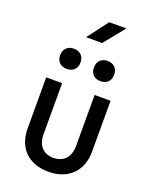

<svg xmlns="http://www.w3.org/2000/svg" viewBox="-183 -1114 966 1222"><g transform="rotate(20 300.0 -503.5)"><path d="M342 -877 455 -1017H339L233 -877ZM186 -645C228 -645 255 -671 255 -713C255 -755 228 -782 186 -782C144 -782 117 -755 117 -713C117 -671 144 -645 186 -645ZM414 -645C456 -645 483 -671 483 -713C483 -755 456 -782 414 -782C372 -782 346 -755 346 -713C346 -671 372 -645 414 -645ZM299 10C432 10 518 -72 518 -204V-550H410V-205C410 -128 368 -84 299 -84C231 -84 190 -128 190 -205V-550H82V-204C82 -72 166 10 299 10Z"/></g></svg>

Font: Tekne LDO SemiBold
Style: Regular
Weight: 600
Monospace: yes
Designer: Alessio Laiso, Mario Rullo, Paolo Rosset
Foundry: Alessio Laiso
Version: Version 1.000;hotconv 1.0.109;makeotfexe 2.5.65596